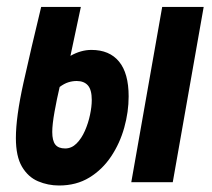

<svg xmlns="http://www.w3.org/2000/svg" viewBox="-20 -538 626 567"><path d="M154.3 9.8Q121.6 9.8 92.3 -2.7Q63 -15.1 44.9 -45.7Q26.9 -76.2 26.9 -130.4Q26.9 -192.4 49.3 -293.5Q71.8 -394.5 101.6 -517.6H218.8Q210.9 -481.4 203.4 -445.3Q195.8 -409.2 188 -373Q218.8 -390.6 250 -390.6Q303.2 -390.6 331.5 -356.2Q359.9 -321.8 359.9 -253.4Q359.9 -207.5 346.9 -161.1Q334 -114.7 308.1 -75.9Q282.2 -37.1 243.9 -13.7Q205.6 9.8 154.3 9.8ZM367.7 0 459 -517.6H581.5L490.2 0ZM156.2 -281.2Q147.9 -246.1 141.1 -208.3Q134.3 -170.4 134.3 -148.4Q134.3 -122.6 143.3 -111.1Q152.3 -99.6 172.4 -99.6Q191.4 -99.6 206.1 -114.3Q220.7 -128.9 230.7 -151.6Q240.7 -174.3 245.8 -198.7Q251 -223.1 251 -242.7Q251 -272.9 239.5 -285.9Q228 -298.8 206.5 -298.8Q193.8 -298.8 181.6 -294.9Q169.4 -291 156.2 -281.2Z"/></svg>

Font: Cascadia Code NF SemiBold
Style: Italic
Weight: 600
Italic angle: -10°
Monospace: yes
Designer: Aaron Bell
Foundry: Saja Typeworks
Version: Version 2404.023; ttfautohint (v1.8.4)